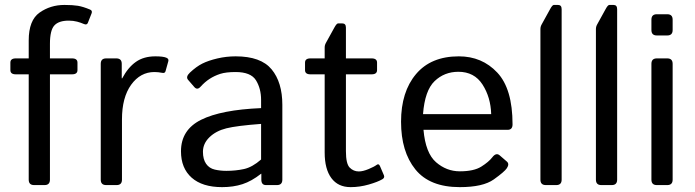

<svg xmlns="http://www.w3.org/2000/svg" viewBox="-20 -749 2811 777"><path d="M43.9 -448.2Q22 -448.2 22 -465.3V-495.6Q22 -512.7 43.9 -512.7H96.2V-585.4Q96.2 -667 140.1 -698Q184.1 -729 240.7 -729Q274.4 -729 295.2 -725.6Q315.9 -722.2 344.2 -710.4Q355 -706.1 350.6 -694.8L335.4 -656.2Q331.5 -646.5 318.4 -652.3Q307.6 -657.2 292 -661.4Q276.4 -665.5 258.3 -665.5Q217.8 -665.5 200 -646Q182.1 -626.5 182.1 -571.3V-512.7H271.5Q293.5 -512.7 293.5 -495.6V-465.3Q293.5 -448.2 271.5 -448.2H182.1V-22Q182.1 0 160.2 0H118.2Q96.2 0 96.2 -22V-448.2Z M409.7 0Q387.7 0 387.7 -22V-490.7Q387.7 -512.7 409.7 -512.7H450.7Q472.7 -512.7 472.7 -490.7V-432.1H474.6Q498 -476.1 529.8 -498.5Q561.5 -521 608.9 -521Q640.1 -521 652.8 -515.6Q664.1 -511.2 661.1 -501L649.9 -460.9Q647.5 -452.1 637.2 -454.1Q620.1 -457.5 605 -457.5Q547.9 -457.5 510.7 -406Q473.6 -354.5 473.6 -265.6V-22Q473.6 0 451.7 0Z M712.4 -136.7Q712.4 -223.6 793.7 -264.2Q875 -304.7 1036.6 -311.5V-344.7Q1036.6 -390.6 1015.9 -424.1Q995.1 -457.5 933.6 -457.5Q894.5 -457.5 871.1 -450Q847.7 -442.4 828.4 -429.9Q809.1 -417.5 791.5 -397.9Q778.3 -383.3 766.6 -396.5L741.2 -425.8Q730.5 -438 748.5 -455.1Q774.4 -479.5 798.8 -491.7Q823.2 -503.9 859.6 -512.5Q896 -521 933.6 -521Q1035.6 -521 1079.1 -468.5Q1122.6 -416 1122.6 -324.7V-22Q1122.6 0 1100.6 0H1056.6Q1037.6 0 1037.6 -22V-45.9H1036.6Q998 -15.6 961.2 -3.7Q924.3 8.3 878.9 8.3Q798.8 8.3 755.6 -30Q712.4 -68.4 712.4 -136.7ZM801.3 -134.8Q801.3 -104.5 814 -86.2Q826.7 -67.9 849.1 -62.7Q871.6 -57.6 896 -57.6Q933.6 -57.6 967.3 -64.9Q1001 -72.3 1036.6 -103.5V-247.6Q938 -240.2 896 -229.7Q854 -219.2 827.6 -193.6Q801.3 -168 801.3 -134.8Z M1236.3 -448.2Q1214.4 -448.2 1214.4 -465.3V-495.6Q1214.4 -512.7 1236.3 -512.7H1293.9V-556.6Q1293.9 -566.4 1298.8 -575.2L1333 -637.2Q1342.3 -654.3 1348.1 -654.3H1365.2Q1379.9 -654.3 1379.9 -637.2V-512.7H1483.9Q1505.9 -512.7 1505.9 -495.6V-465.3Q1505.9 -448.2 1483.9 -448.2H1379.9V-137.2Q1379.9 -85.9 1395.3 -70.6Q1410.6 -55.2 1432.1 -55.2Q1448.7 -55.2 1471.9 -64.9Q1495.1 -74.7 1503.9 -81.5Q1512.7 -88.4 1517.6 -77.1L1533.7 -39.6Q1537.6 -29.8 1527.8 -23.9Q1508.8 -12.7 1472.2 -2.2Q1435.5 8.3 1398.9 8.3Q1348.1 8.3 1321 -28.3Q1293.9 -64.9 1293.9 -131.8V-448.2Z M1603 -256.3Q1603 -377.4 1663.6 -449.2Q1724.1 -521 1836.9 -521Q1930.7 -521 1992.4 -455.3Q2054.2 -389.6 2054.2 -245.6Q2054.2 -223.6 2034.2 -223.6H1693.8Q1702.1 -129.4 1744.6 -92.5Q1787.1 -55.7 1840.8 -55.7Q1897.5 -55.7 1927.7 -74.7Q1958 -93.8 1972.2 -112.3Q1987.8 -132.8 2002.4 -120.1L2031.2 -95.2Q2042.5 -85.4 2031.2 -68.4Q2022 -54.2 1978.3 -22.9Q1934.6 8.3 1840.8 8.3Q1718.8 8.3 1660.9 -63.5Q1603 -135.3 1603 -256.3ZM1691.9 -287.1H1967.8Q1965.8 -355.5 1932.6 -407Q1899.4 -458.5 1835 -458.5Q1778.3 -458.5 1738.8 -420.7Q1699.2 -382.8 1691.9 -287.1Z M2189 0Q2167 0 2167 -22V-631.3Q2167 -641.1 2171.9 -649.9L2206.1 -711.9Q2215.3 -729 2221.2 -729H2238.3Q2252.9 -729 2252.9 -711.9V-22Q2252.9 0 2231 0Z M2413.6 0Q2391.6 0 2391.6 -22V-631.3Q2391.6 -641.1 2396.5 -649.9L2430.7 -711.9Q2439.9 -729 2445.8 -729H2462.9Q2477.5 -729 2477.5 -711.9V-22Q2477.5 0 2455.6 0Z M2638.2 0Q2616.2 0 2616.2 -22V-490.7Q2616.2 -512.7 2638.2 -512.7H2680.2Q2702.1 -512.7 2702.1 -490.7V-22Q2702.1 0 2680.2 0ZM2638.2 -605.5Q2616.2 -605.5 2616.2 -627.4V-669.4Q2616.2 -691.4 2638.2 -691.4H2680.2Q2702.1 -691.4 2702.1 -669.4V-627.4Q2702.1 -605.5 2680.2 -605.5Z"/></svg>

Font: Istok Web
Style: Regular
Weight: 400
Designer: Andrey V. Panov
Foundry: Andrey V. Panov
Version: Version 1.0.2g